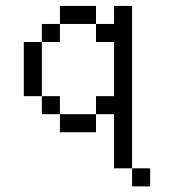

<svg xmlns="http://www.w3.org/2000/svg" viewBox="-20 -458 602 665"><path d="M312.5 -62.5H187.5V0H312.5ZM62.5 -125H125V-312.5H62.5ZM125 -62.5H187.5V-125H125ZM125 -312.5H187.5V-375H125ZM187.5 -375H312.5V-437.5H187.5ZM312.5 -62.5H375V125H437.5V-437.5H375V-375H312.5V-312.5H375V-125H312.5ZM437.5 187.5H500V125H437.5Z"/></svg>

Font: ChillMoonMono
Style: Regular
Weight: 400
Designer: Warren2060
Foundry: ChillType
Version: Version 1.000;Glyphs 3.1.1 (3135)